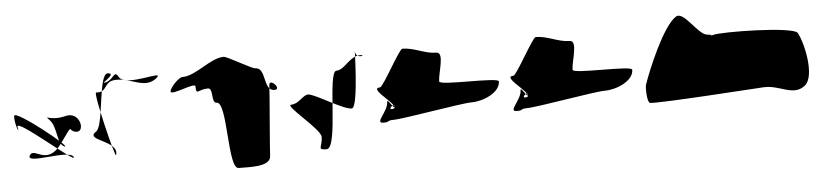

<svg xmlns="http://www.w3.org/2000/svg" viewBox="-39 -864 4183 975"><g transform="rotate(-5 2052.5 -377.0)"><path d="M211 -413C246 -376 235 -287 273 -275C313 -263 38 -483 32 -452C26 -420 55 -343 44 -394C33 -445 334 -176 315 -218C295 -260 69 -198 93 -244C117 -290 175 -180 255 -290C334 -399 291 -350 339 -344C387 -338 368 -450 289 -428C209 -408 177 -450 211 -413Z M457 -534C516 -528 498 -586 558 -589C640 -594 704 -528 768 -580C820 -624 610 -544 577 -604C558 -640 552 -595 514 -582C462 -566 578 -622 524 -626C475 -628 481 -364 440 -337C372 -294 555 -283 530 -208C525 -192 440 -536 457 -534Z M834 -506C834 -482 962 -544 962 -521C962 -471 974 -505 1024 -505C1054 -505 1032 -429 1062 -429C1118 -429 1088 -89 1144 -89C1202 -89 1309 -80 1309 -138C1309 -160 1336 -470 1336 -492C1336 -536 1403 -468 1360 -468C1300 -468 1331 -586 1272 -586C1256 -586 1134 -658 1118 -658C1048 -658 971 -574 900 -574C881 -574 834 -525 834 -506Z M1598 -145C1659 -145 1635 -538 1682 -538C1726 -538 1753 -606 1809 -606C1846 -606 1784 -584 1784 -628C1784 -670 1779 -340 1743 -340C1697 -340 1561 -430 1528 -430C1501 -430 1477 -386 1439 -386C1400 -386 1578 -250 1578 -210C1578 -158 1546 -145 1598 -145Z M1960 -332C1960 -310 1925 -380 1925 -358C1925 -308 1848 -254 1898 -254C1929 -254 1917 -264 1947 -264C2003 -264 2297 -318 2353 -318C2411 -318 2499 -355 2499 -412C2499 -435 2197 -415 2197 -438C2197 -481 2239 -585 2195 -585C2137 -585 2085 -620 2025 -620C2009 -620 1911 -434 1895 -434C1825 -434 2015 -319 1944 -319C1925 -319 1960 -352 1960 -332Z M2640 -332C2640 -310 2605 -380 2605 -358C2605 -308 2528 -254 2578 -254C2609 -254 2597 -264 2627 -264C2683 -264 2977 -318 3033 -318C3091 -318 3179 -355 3179 -412C3179 -435 2877 -415 2877 -438C2877 -481 2919 -585 2875 -585C2817 -585 2765 -620 2705 -620C2689 -620 2591 -434 2575 -434C2505 -434 2695 -319 2624 -319C2605 -319 2640 -352 2640 -332Z M3255 -236C3315 -230 3776 -262 3836 -265C3919 -270 3983 -204 4046 -256C4098 -300 4065 -464 4033 -524C4013 -560 3641 -565 3603 -552C3551 -536 3629 -552 3575 -556C3527 -559 3465 -688 3423 -661C3356 -618 3267 -404 3242 -330C3237 -313 3239 -238 3255 -236Z"/></g></svg>

Font: CiSf CamouflageKit II
Style: Regular
Weight: 400
Version: Version 1